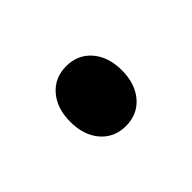

<svg xmlns="http://www.w3.org/2000/svg" viewBox="-34 -416 364 364"><g transform="rotate(45 148.5 -234.0)"><path d="M148.4 -164.5Q112.2 -164.5 90.2 -183.6Q68.1 -202.7 68.1 -233.7Q68.1 -264.7 90.2 -283.8Q112.2 -302.9 148.4 -302.9Q184.5 -302.9 206.6 -283.8Q228.7 -264.7 228.7 -233.7Q228.7 -202.8 206.6 -183.6Q184.5 -164.5 148.4 -164.5Z"/></g></svg>

Font: Playfair 5pt SemiExpanded Light
Style: Regular
Weight: 300
Width: 6
Designer: Claus Eggers Sørensen
Foundry: Claus Eggers Sørensen
Version: Version 2.203